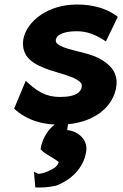

<svg xmlns="http://www.w3.org/2000/svg" viewBox="-20 -525 542 843"><path d="M158 130C176 152 219 169 238 187C233 203 219 214 203 221C177 235 152 240 146 237L129 229L135 298C164 299 192 298 227 290C292 265 346 214 358 143C368 89 324 51 275 46L280 12H234C197 34 166 78 158 130ZM42 -48C100 6 176 25 254 22C390 18 480 -55 491 -148C499 -211 458 -246 413 -270C358 -297 283 -303 243 -325C229 -333 224 -339 225 -350C227 -369 253 -384 296 -387C346 -391 386 -381 436 -349L445 -343L497 -451L492 -455C433 -498 358 -509 291 -504C176 -495 94 -424 82 -350C72 -271 132 -241 194 -219C238 -204 288 -193 318 -175C332 -166 341 -159 339 -144C336 -118 308 -102 262 -100C205 -96 160 -108 103 -161L93 -170Z"/></svg>

Font: Bluebird
Style: SfBdObl
Weight: 700
Designer: Jasper
Foundry: Cannot Into Space Fonts
Version: Version 0.98